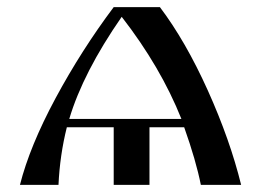

<svg xmlns="http://www.w3.org/2000/svg" viewBox="-20 -520 740 540"><path d="M322.3 -472.7C395.2 -378.9 451.2 -283.2 490.2 -185.5H174.8C200.8 -272.8 250 -368.5 322.3 -472.7ZM36.1 0H144.5C147.1 -56 154.9 -110 168 -162.1H299.8V0H400.4V-162.1H498C520.2 -99.6 535.8 -45.6 544.9 0H658.2C637.4 -84.6 606.1 -173.2 564.5 -265.6C522.8 -358.1 477.9 -436.2 429.7 -500H299.8C239.3 -419.3 184.7 -333.8 136.2 -243.7C87.7 -153.5 54.4 -72.3 36.1 0Z"/></svg>

Font: TriodPostnaja
Style: Medium
Weight: 500
Version: 20110805; ttfautohint (v0.96) -l 8 -r 50 -G 200 -x 14 -w "G"